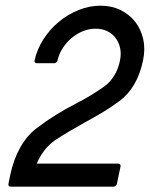

<svg xmlns="http://www.w3.org/2000/svg" viewBox="-20 -660 538 689"><path d="M111.8 -433.1Q107.9 -433.1 105.5 -436Q103 -439 104 -442.9Q112.8 -482.9 135.7 -518.8Q158.7 -554.7 190.9 -581.5Q223.1 -608.4 262 -624Q300.8 -639.6 340.8 -639.6Q380.4 -639.6 412.4 -624Q444.3 -608.4 465.1 -581.8Q485.8 -555.2 493.9 -519.3Q502 -483.4 493.2 -442.9Q472.7 -344.7 408.7 -297.4Q378.4 -274.9 347.2 -256.3Q315.9 -237.8 283.7 -220.2Q255.4 -204.6 228.3 -188.5Q201.2 -172.4 175.3 -155.3H175.8Q155.3 -141.1 139.2 -120.1Q123 -99.1 111.8 -72.8H404.8Q408.7 -72.8 411.1 -69.8Q413.6 -66.9 412.6 -63L399.4 0Q398.4 3.9 394.8 6.8Q391.1 9.8 387.2 9.8H17.6Q13.7 9.8 11.5 6.8Q9.3 3.9 10.3 0L16.6 -31.7Q41.5 -146.5 111.8 -200.2Q145.5 -226.1 180.7 -247.8Q215.8 -269.5 252.9 -288.6Q279.3 -301.8 305.7 -317.9Q332 -334 354 -349.6Q375.5 -365.2 389.9 -388.7Q404.3 -412.1 410.6 -442.9Q415.5 -466.3 411.1 -487.1Q406.7 -507.8 395 -523.4Q383.3 -539.1 365 -548.1Q346.7 -557.1 323.2 -557.1Q299.3 -557.1 276.9 -547.9Q254.4 -538.6 236.1 -522.9Q217.8 -507.3 204.6 -486.6Q191.4 -465.8 186.5 -442.9Q185.5 -439 182.1 -436Q178.7 -433.1 174.8 -433.1Z"/></svg>

Font: Fibel Nord
Style: Bold Italic
Weight: 700
Designer: Peter Wiegel
Foundry: Peter Wioegel
Version: Version 000.000